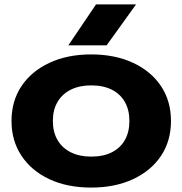

<svg xmlns="http://www.w3.org/2000/svg" viewBox="-20 -832 825 868"><path d="M392 16Q284 16 203 -22Q122 -60 77 -128Q32 -196 32 -285Q32 -375 77 -442.5Q122 -510 203.5 -548Q285 -586 392 -586Q500 -586 581.5 -548Q663 -510 708 -442.5Q753 -375 753 -285Q753 -195 708 -127.5Q663 -60 581.5 -22Q500 16 392 16ZM392 -124Q447 -124 485.5 -143.5Q524 -163 544.5 -199Q565 -235 565 -285Q565 -335 544.5 -371Q524 -407 485.5 -426.5Q447 -446 392 -446Q339 -446 300 -426.5Q261 -407 240 -371Q219 -335 219 -285Q219 -235 240 -199Q261 -163 300 -143.5Q339 -124 392 -124ZM414 -812H595L462 -627H289Z"/></svg>

Font: Unbounded SemiBold
Style: Regular
Weight: 600
Designer: Luke Prowse, Jean-Baptiste Morizot, Fátima Lázaro, Florian Runge
Foundry: NaN
Version: Version 1.700